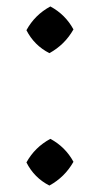

<svg xmlns="http://www.w3.org/2000/svg" viewBox="-20 -556 308 592"><path d="M61.5 -55.2Q87.4 -102.1 135.3 -127.9Q181.6 -103 206.5 -57.1Q179.7 -9.8 132.3 16.1Q85.4 -7.8 61.5 -55.2ZM61.5 -462.9Q87.4 -510.3 135.3 -536.1Q181.6 -511.2 206.5 -465.3Q179.7 -418 132.3 -392.1Q85.4 -416 61.5 -462.9Z"/></svg>

Font: Brawler
Style: Regular
Weight: 400
Version: Version 1.000